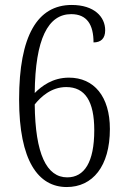

<svg xmlns="http://www.w3.org/2000/svg" viewBox="-20 -744 512 774"><path d="M249 10C353 10 423 -73 423 -224C423 -355 359 -431 258 -431C192 -431 148 -397 120 -369C122 -588 174 -687 267 -687C331 -687 357 -644 357 -573C386 -573 404 -588 404 -622C404 -676 360 -724 269 -724C131 -724 57 -600 57 -343C57 -96 134 10 249 10ZM251 -29C168 -29 122 -123 120 -323C144 -353 186 -393 247 -393C323 -393 360 -336 360 -219C360 -90 320 -29 251 -29Z"/></svg>

Font: Noto Serif Georgian Condensed Light
Style: Regular
Weight: 300
Width: 3
Designer: Monotype Design Team, Akaki Razmadze
Foundry: Google LLC
Version: Version 2.003